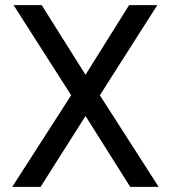

<svg xmlns="http://www.w3.org/2000/svg" viewBox="-20 -731 667 751"><path d="M314.5 -438.5 484.9 -710.9H595.2L370.6 -358.4L600.6 0H489.3L314.5 -277.3L138.7 0H27.8L258.3 -358.4L33.2 -710.9H143.1Z"/></svg>

Font: Roboto
Style: Regular
Weight: 400
Designer: Google
Version: Version 2.134; 2016; ttfautohint (v1.6)